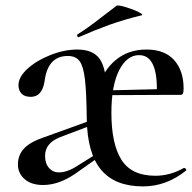

<svg xmlns="http://www.w3.org/2000/svg" viewBox="-20 -654 686 686"><path d="M290 -228Q289 -324 283.5 -370.5Q278 -417 264.5 -435.5Q251 -454 222 -454Q150 -454 139 -362Q130 -308 90 -308Q68 -308 57 -319.5Q46 -331 46 -350Q46 -379 78.5 -408.5Q111 -438 160.5 -457.5Q210 -477 256 -477Q313 -477 336.5 -443Q360 -409 360 -333L378 -251Q378 -140 414 -83Q450 -26 535 -26Q588 -26 637 -54H638Q641 -54 644 -50.5Q647 -47 644 -44Q574 12 491 12Q391 12 341.5 -47Q292 -106 290 -228ZM363 -331 570 -336V-315L364 -314ZM503 -477Q569 -477 602.5 -439Q636 -401 636 -338Q636 -325 633.5 -320Q631 -315 625 -315H540Q546 -457 477 -457Q433 -457 405.5 -402.5Q378 -348 378 -251L332 -342Q349 -403 394 -440Q439 -477 503 -477ZM44 -66Q44 -100 66 -123.5Q88 -147 136 -163L316 -228L319 -211L195 -164Q141 -143 141 -97Q141 -70 155 -54Q169 -38 190 -38Q220 -38 254 -60L334 -110L335 -94L247 -32Q189 7 134 7Q92 7 68 -14Q44 -35 44 -66ZM261 -521Q257 -521 256 -525.5Q255 -530 258 -532Q290 -551 346 -595Q392 -630 396 -633Q401 -637 428 -629Q455 -621 475 -611Q495 -601 485 -599Q423 -584 371.5 -565.5Q320 -547 263 -522Z"/></svg>

Font: Cormorant Unicase SemiBold
Style: Regular
Weight: 600
Designer: Christian Thalmann (Catharsis Fonts)
Foundry: Catharsis Fonts
Version: Version 4.000